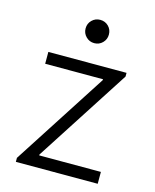

<svg xmlns="http://www.w3.org/2000/svg" viewBox="-109 -789 696 863"><g transform="rotate(15 239.0 -357.5)"><path d="M48.3 -18.6 330.6 -456.1V-460H61.5V-515.1H425.3V-498L142.1 -59.1V-55.2H429.2V0H48.3ZM195.8 -660.6Q195.8 -683.6 211.7 -699.2Q227.5 -714.8 250 -714.8Q272.9 -714.8 288.6 -699.2Q304.2 -683.6 304.2 -660.6Q304.2 -638.2 288.6 -622.3Q272.9 -606.4 250 -606.4Q227.5 -606.4 211.7 -622.3Q195.8 -638.2 195.8 -660.6Z"/></g></svg>

Font: Reddit Sans Light
Style: Regular
Weight: 300
Designer: Stephen Hutchings
Foundry: Reddit
Version: Version 1.013